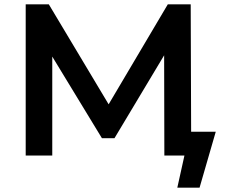

<svg xmlns="http://www.w3.org/2000/svg" viewBox="-20 -720 1048 889"><path d="M979 -110 904 149H801L834 0H741L740 -464L510 -80H452L222 -458V0H99V-700H206L483 -237L757 -700H863L865 -110Z"/></svg>

Font: APTA Sans SemiBold
Style: Bold
Weight: 600
Version: Version 7.200